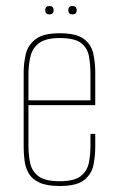

<svg xmlns="http://www.w3.org/2000/svg" viewBox="-20 -614 395 641"><path d="M179 7Q136 7 111.5 -4.5Q87 -16 76 -35Q65 -54 62 -77.5Q59 -101 59 -124V-372Q59 -403 66 -433Q73 -463 98.5 -483Q124 -503 179 -503Q235 -503 260 -484Q285 -465 291.5 -435Q298 -405 298 -372V-263H75V-127Q75 -98 80.5 -70.5Q86 -43 108 -26Q130 -9 179 -9Q228 -9 249.5 -26Q271 -43 276.5 -70Q282 -97 282 -127V-167H298V-124Q298 -93 292 -63Q286 -33 261 -13Q236 7 179 7ZM75 -279H282V-363Q282 -398 277 -426Q272 -454 250.5 -470.5Q229 -487 179 -487Q135 -487 112.5 -471.5Q90 -456 82.5 -428.5Q75 -401 75 -363ZM222 -566Q208 -566 208 -580Q208 -594 222 -594Q236 -594 236 -580Q236 -566 222 -566ZM145 -566Q131 -566 131 -580Q131 -594 145 -594Q159 -594 159 -580Q159 -566 145 -566Z"/></svg>

Font: Alumni Sans Pinstripe
Style: Regular
Weight: 400
Designer: Robert E. Leuschke
Foundry: Robert E. Leuschke
Version: Version 1.010; ttfautohint (v1.8.4.7-5d5b)